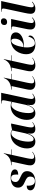

<svg xmlns="http://www.w3.org/2000/svg" viewBox="1734 -2540 816 4325"><g transform="rotate(-90 2142.5 -378.0)"><path d="M206 10C378 10 449 -74 449 -175C449 -250 409 -286 315 -327C234 -362 205 -388 205 -440C205 -494 238 -536 294 -536C352 -536 373 -496 373 -422C373 -408 372 -393 371 -376C441 -376 488 -399 488 -452C488 -501 444 -546 304 -546C154 -546 78 -478 78 -381C78 -298 129 -260 215 -224C297 -190 327 -162 327 -103C327 -45 295 0 227 0C161 0 122 -48 122 -149C122 -160 123 -172 124 -185C61 -185 17 -162 17 -100C17 -31 97 10 206 10Z M709 10C782 10 831 -11 885 -53L881 -62C848 -36 813 -16 774 -16C738 -16 725 -41 725 -71C725 -101 734 -149 740 -178L817 -526H939L940 -536H819L854 -701H846C805 -587 707 -536 584 -536L582 -526H664L591 -191C584 -161 580 -135 580 -103C581 -31 632 10 709 10Z M1115 10C1201 10 1260 -43 1300 -170H1302C1298 -148 1295 -125 1295 -88C1295 -21 1335 10 1395 10C1467 10 1512 -19 1552 -50L1547 -59C1525 -41 1500 -22 1472 -22C1449 -22 1434 -42 1434 -83C1434 -115 1442 -158 1448 -188L1522 -536H1482L1378 -514C1358 -533 1330 -546 1279 -546C1055 -546 961 -322 961 -181C961 -58 1015 10 1115 10ZM1173 -29C1141 -29 1114 -51 1114 -146C1114 -304 1184 -533 1306 -533C1333 -533 1354 -524 1366 -509L1301 -213C1283 -133 1236 -29 1173 -29Z M1750 10C1832 10 1898 -33 1942 -168H1946C1942 -146 1939 -122 1939 -85C1939 -21 1979 10 2038 10C2107 10 2155 -18 2195 -50L2189 -59C2171 -44 2139 -23 2113 -23C2088 -23 2075 -43 2075 -82C2075 -110 2088 -173 2095 -203L2214 -760H1974L1972 -750H1989C2033 -750 2047 -740 2047 -713C2047 -701 2044 -684 2040 -665L2023 -582C2021 -570 2015 -541 2012 -524C1987 -539 1959 -546 1915 -546C1686 -546 1604 -319 1604 -186C1604 -56 1663 10 1750 10ZM1815 -24C1784 -24 1757 -58 1757 -140C1757 -322 1831 -533 1945 -533C1970 -533 1993 -523 2008 -510L1942 -203C1926 -130 1875 -24 1815 -24Z M2411 10C2484 10 2533 -11 2587 -53L2583 -62C2550 -36 2515 -16 2476 -16C2440 -16 2427 -41 2427 -71C2427 -101 2436 -149 2442 -178L2519 -526H2641L2642 -536H2521L2556 -701H2548C2507 -587 2409 -536 2286 -536L2284 -526H2366L2293 -191C2286 -161 2282 -135 2282 -103C2283 -31 2334 10 2411 10Z M2828 10C2901 10 2950 -11 3004 -53L3000 -62C2967 -36 2932 -16 2893 -16C2857 -16 2844 -41 2844 -71C2844 -101 2853 -149 2859 -178L2936 -526H3058L3059 -536H2938L2973 -701H2965C2924 -587 2826 -536 2703 -536L2701 -526H2783L2710 -191C2703 -161 2699 -135 2699 -103C2700 -31 2751 10 2828 10Z M3310 10C3443 10 3504 -57 3504 -107C3504 -132 3495 -143 3482 -147C3456 -61 3411 -1 3333 -1C3271 -1 3236 -56 3236 -187C3236 -200 3238 -233 3240 -248H3277C3448 -248 3575 -324 3575 -428C3575 -506 3517 -546 3419 -546C3167 -546 3083 -331 3083 -197C3083 -57 3165 10 3310 10ZM3259 -258H3242C3267 -415 3316 -533 3383 -533C3416 -533 3433 -514 3433 -454C3433 -343 3355 -258 3259 -258Z M3809 -626C3851 -626 3892 -651 3892 -705C3892 -751 3859 -766 3822 -766C3779 -766 3741 -745 3741 -686C3741 -644 3770 -626 3809 -626ZM3759 10C3832 10 3880 -25 3912 -59L3906 -68C3883 -47 3855 -25 3825 -25C3798 -25 3787 -42 3786 -76C3786 -99 3793 -142 3800 -174L3877 -536H3641L3639 -526H3657C3695 -526 3710 -518 3710 -489C3710 -475 3707 -458 3703 -441L3658 -223C3647 -171 3640 -138 3640 -99C3640 -27 3683 10 3759 10Z M4110 10C4183 10 4234 -27 4266 -59L4260 -68C4237 -47 4207 -25 4180 -25C4151 -25 4141 -42 4140 -76C4140 -99 4147 -142 4154 -174L4281 -760H4041L4039 -750H4060C4098 -750 4113 -738 4113 -711C4113 -701 4110 -681 4106 -663L4013 -228C4002 -175 3994 -133 3994 -98C3994 -29 4031 10 4110 10Z"/></g></svg>

Font: Noto Serif Display
Style: Bold Italic
Weight: 700
Italic angle: -12°
Designer: Monotype Design Team
Foundry: Monotype Imaging Inc.
Version: Version 2.009